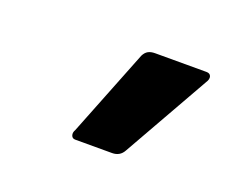

<svg xmlns="http://www.w3.org/2000/svg" viewBox="-47 -779 354 299"><g transform="rotate(20 130.5 -629.5)"><path d="M97 -545Q92 -545 90.5 -549.5Q89 -554 92 -559L149 -703Q152 -709 156.5 -711.5Q161 -714 168 -714H253Q259 -714 260.5 -709.5Q262 -705 258 -699L177 -556Q171 -545 158 -545Z"/></g></svg>

Font: Sofia Sans Semi Condensed
Style: Bold Italic
Weight: 700
Italic angle: -9°
Version: Version 4.100